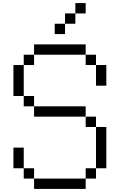

<svg xmlns="http://www.w3.org/2000/svg" viewBox="-20 -1220 773 1240"><path d="M600 -800H533.3V-866.7H600ZM600 -133.3V-66.7H533.3V-133.3ZM600 -466.7V-400H533.3V-466.7ZM600 -400H666.7V-133.3H600ZM600 -666.7V-800H666.7V-666.7ZM533.3 -66.7V0H200V-66.7ZM533.3 -466.7H200V-533.3H533.3ZM533.3 -933.3V-866.7H200V-933.3ZM533.3 -1133.3H466.7V-1200H533.3ZM200 -800H133.3V-866.7H200ZM200 -133.3V-66.7H133.3V-133.3ZM200 -600V-533.3H133.3V-600ZM466.7 -1133.3V-1066.7H400V-1133.3ZM133.3 -133.3H66.7V-266.7H133.3ZM133.3 -600H66.7V-800H133.3ZM400 -1000H333.3V-1066.7H400Z"/></svg>

Font: Galmuri14 Regular
Style: Regular
Weight: 400
Designer: Lee Minseo (quiple)
Version: Version 2.399;hotconv 1.1.1;makeotfexe 2.6.0 DEVELOPMENT